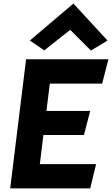

<svg xmlns="http://www.w3.org/2000/svg" viewBox="-20 -1045 627 1075"><path d="M147 -818 228 -763 373 -878 489 -762 582 -818 391 -1025ZM240 -424 259 -577H552L587 -713H126L37 10H485L518 -126H203L223 -289H450L485 -424Z"/></svg>

Font: Bluebird
Style: SfBdObl
Weight: 700
Designer: Jasper
Foundry: Cannot Into Space Fonts
Version: Version 0.98